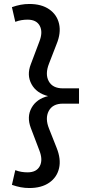

<svg xmlns="http://www.w3.org/2000/svg" viewBox="-20 -731 441 967"><path d="M128 -711Q189 -711 228 -684Q267 -657 277.5 -611Q288 -565 265 -509L227 -411Q206 -358 225.5 -322Q245 -286 297 -286H378V-209H297Q245 -209 225.5 -172Q206 -135 227 -83L265 13Q288 70 277.5 116Q267 162 228 189Q189 216 128 216Q105 216 84 212Q63 208 40 200L57 126Q73 132 88 134.5Q103 137 119 137Q164 137 180.5 105.5Q197 74 178 26L135 -87Q114 -143 139 -188Q164 -233 222 -247Q163 -262 138.5 -307.5Q114 -353 135 -407L178 -521Q197 -569 180.5 -600.5Q164 -632 119 -632Q103 -632 88 -629.5Q73 -627 57 -621L40 -695Q63 -703 84 -707Q105 -711 128 -711Z"/></svg>

Font: Red Hat Display SemiBold
Style: Regular
Weight: 600
Designer: Pentagram, MCKL
Foundry: Pentagram, MCKL
Version: Version 1.023